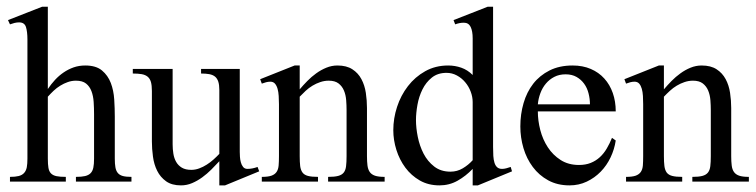

<svg xmlns="http://www.w3.org/2000/svg" viewBox="-20 -543 2260 574"><path d="M207 0V-14.2Q223.6 -14.2 234.1 -16.6Q244.6 -19 250.7 -25.1Q256.8 -31.2 259 -41.7Q261.2 -52.2 261.2 -68.8V-201.2Q261.2 -220.2 260 -238.3Q258.8 -256.3 253.4 -270.5Q248 -284.7 237.3 -293.2Q226.6 -301.8 207 -301.8Q194.3 -301.8 182.6 -297.6Q170.9 -293.5 160.2 -286.9Q149.4 -280.3 140.1 -271.5Q130.9 -262.7 123 -253.9V-68.8Q123 -51.8 124.8 -41.3Q126.5 -30.8 132.3 -24.7Q138.2 -18.6 148.7 -16.4Q159.2 -14.2 176.8 -14.2V0H9.8V-14.2Q25.9 -14.2 36.1 -16.8Q46.4 -19.5 52.2 -26.1Q58.1 -32.7 60.1 -43Q62 -53.2 62 -68.8V-424.8Q62 -448.2 57.6 -462.2Q53.2 -476.1 37.1 -476.1Q30.3 -476.1 23.4 -474.4Q16.6 -472.7 9.8 -470.2L3.9 -482.9L106 -522.9H123V-276.9Q132.8 -291.5 144.5 -304.2Q156.2 -316.9 170.2 -326.4Q184.1 -335.9 200.2 -341.6Q216.3 -347.2 234.9 -347.2Q267.1 -347.2 284.9 -332.3Q302.7 -317.4 311.3 -294.9Q319.8 -272.5 321.5 -245.6Q323.2 -218.8 323.2 -194.8V-68.8Q323.2 -53.2 325 -43Q326.7 -32.7 332 -26.1Q337.4 -19.5 347.2 -16.8Q356.9 -14.2 373 -14.2V0Z M652.8 11.2H635.7V-61Q624.5 -48.8 611.8 -36.1Q599.1 -23.4 584.7 -12.9Q570.3 -2.4 554.4 4.4Q538.6 11.2 521 11.2Q493.7 11.2 476.6 -1Q459.5 -13.2 450 -32.2Q440.4 -51.3 437.3 -74.7Q434.1 -98.1 434.1 -120.1V-271Q434.1 -287.6 431.2 -297.9Q428.2 -308.1 421.4 -313.7Q414.6 -319.3 403.6 -321.3Q392.6 -323.2 377 -323.2V-336.9H496.1V-111.8Q496.1 -97.2 498.3 -83.5Q500.5 -69.8 506.6 -59.1Q512.7 -48.3 523.7 -41.7Q534.7 -35.2 551.8 -35.2Q564 -35.2 575.7 -39.6Q587.4 -43.9 598.1 -50.8Q608.9 -57.6 618.4 -66.2Q627.9 -74.7 635.7 -83V-273.9Q635.7 -289.1 632.6 -298.8Q629.4 -308.6 622.8 -314Q616.2 -319.3 605.7 -321.3Q595.2 -323.2 581.1 -323.2V-336.9H696.8V-88.9Q696.8 -83.5 697.3 -74.7Q697.8 -65.9 700 -57.9Q702.1 -49.8 706.8 -43.9Q711.4 -38.1 719.7 -38.1Q734.4 -38.1 750 -43.9L754.9 -30.8Z M960.9 0V-14.2Q980 -14.2 991 -17.1Q1002 -20 1007.6 -27.1Q1013.2 -34.2 1014.6 -46.1Q1016.1 -58.1 1016.1 -76.2V-213.9Q1016.1 -228 1014.9 -243.7Q1013.7 -259.3 1008.3 -272.2Q1002.9 -285.2 992.2 -293.5Q981.4 -301.8 962.9 -301.8Q949.7 -301.8 937.5 -297.6Q925.3 -293.5 914.3 -286.9Q903.3 -280.3 893.8 -271.5Q884.3 -262.7 876 -253.9V-76.2Q876 -58.6 877.4 -46.6Q878.9 -34.7 884.3 -27.3Q889.6 -20 900.6 -17.1Q911.6 -14.2 930.7 -14.2V0H762.7V-14.2Q781.2 -14.2 791.5 -17.8Q801.8 -21.5 806.9 -29.1Q812 -36.6 813 -48.3Q814 -60.1 814 -76.2V-231.4Q814 -244.1 813.2 -256.1Q812.5 -268.1 809.8 -277.6Q807.1 -287.1 802 -293Q796.9 -298.8 788.1 -298.8Q781.7 -298.8 775.4 -297.1Q769 -295.4 762.7 -293L757.8 -306.2L860.8 -347.2H876V-275.9Q886.2 -288.1 898.7 -300.8Q911.1 -313.5 925.3 -323.7Q939.5 -334 955.6 -340.6Q971.7 -347.2 988.8 -347.2Q1016.1 -347.2 1033.4 -335.9Q1050.8 -324.7 1060.5 -306.4Q1070.3 -288.1 1073.7 -265.4Q1077.1 -242.7 1077.1 -220.2V-76.2Q1077.1 -60.1 1078.6 -48.3Q1080.1 -36.6 1085.2 -29.1Q1090.3 -21.5 1100.8 -17.8Q1111.3 -14.2 1129.9 -14.2V0Z M1408.7 11.2H1393.1V-38.1Q1372.6 -16.6 1347.9 -2.7Q1323.2 11.2 1293.9 11.2Q1260.7 11.2 1235.1 -3.4Q1209.5 -18.1 1191.9 -41.7Q1174.3 -65.4 1165 -95Q1155.8 -124.5 1155.8 -153.8Q1155.8 -189 1167 -223.4Q1178.2 -257.8 1199.5 -285.4Q1220.7 -313 1251.2 -330.1Q1281.7 -347.2 1319.8 -347.2Q1340.3 -347.2 1359.1 -340.6Q1377.9 -334 1393.1 -318.8V-428.2Q1393.1 -450.2 1387 -462.6Q1380.9 -475.1 1366.7 -475.1Q1359.9 -475.1 1353.8 -473.9Q1347.7 -472.7 1340.8 -470.2L1335.9 -482.9L1438 -522.9H1454.1V-103.5Q1454.1 -88.9 1454.8 -76.9Q1455.6 -64.9 1458.3 -56.4Q1460.9 -47.9 1466.3 -43Q1471.7 -38.1 1481 -38.1Q1486.8 -38.1 1493.4 -39.8Q1500 -41.5 1506.8 -43.9L1510.7 -30.8ZM1393.1 -237.8Q1393.1 -253.4 1387.2 -269Q1381.3 -284.7 1370.8 -297.1Q1360.4 -309.6 1345.9 -317.4Q1331.5 -325.2 1314.9 -325.2Q1288.6 -325.2 1271 -311Q1253.4 -296.9 1242.9 -275.6Q1232.4 -254.4 1228 -229.7Q1223.6 -205.1 1223.6 -184.1Q1223.6 -160.6 1229 -133.8Q1234.4 -106.9 1246.3 -83.7Q1258.3 -60.5 1278.1 -45.2Q1297.9 -29.8 1326.7 -29.8Q1346.7 -29.8 1363.5 -39.8Q1380.4 -49.8 1393.1 -64Z M1820.8 -123Q1816.9 -96.7 1805.4 -72.5Q1793.9 -48.3 1775.9 -29.8Q1757.8 -11.2 1734.1 0Q1710.4 11.2 1682.6 11.2Q1646.5 11.2 1618.9 -3.9Q1591.3 -19 1572.8 -43.9Q1554.2 -68.8 1544.9 -100.3Q1535.6 -131.8 1535.6 -165Q1535.6 -201.7 1545.2 -234.6Q1554.7 -267.6 1574 -292.5Q1593.3 -317.4 1622.8 -332.3Q1652.3 -347.2 1691.9 -347.2Q1722.2 -347.2 1746.1 -336.9Q1770 -326.7 1786.6 -308.3Q1803.2 -290 1812 -264.9Q1820.8 -239.7 1820.8 -210H1587.9Q1587.9 -182.6 1595.2 -154.3Q1602.5 -126 1617.7 -102.8Q1632.8 -79.6 1656 -64.7Q1679.2 -49.8 1710.9 -49.8Q1730.5 -49.8 1745.8 -55.9Q1761.2 -62 1773.2 -73Q1785.2 -84 1793.9 -98.9Q1802.7 -113.8 1809.6 -130.9ZM1743.7 -231Q1743.7 -247.6 1739.5 -263.9Q1735.4 -280.3 1726.3 -292.7Q1717.3 -305.2 1703.6 -313Q1689.9 -320.8 1670.9 -320.8Q1651.9 -320.8 1637.2 -313.2Q1622.6 -305.7 1612.1 -293.2Q1601.6 -280.8 1595.5 -264.4Q1589.4 -248 1587.9 -231Z M2049.8 0V-14.2Q2068.8 -14.2 2079.8 -17.1Q2090.8 -20 2096.4 -27.1Q2102.1 -34.2 2103.5 -46.1Q2105 -58.1 2105 -76.2V-213.9Q2105 -228 2103.8 -243.7Q2102.5 -259.3 2097.2 -272.2Q2091.8 -285.2 2081.1 -293.5Q2070.3 -301.8 2051.8 -301.8Q2038.6 -301.8 2026.4 -297.6Q2014.2 -293.5 2003.2 -286.9Q1992.2 -280.3 1982.7 -271.5Q1973.1 -262.7 1964.8 -253.9V-76.2Q1964.8 -58.6 1966.3 -46.6Q1967.8 -34.7 1973.1 -27.3Q1978.5 -20 1989.5 -17.1Q2000.5 -14.2 2019.5 -14.2V0H1851.6V-14.2Q1870.1 -14.2 1880.4 -17.8Q1890.6 -21.5 1895.8 -29.1Q1900.9 -36.6 1901.9 -48.3Q1902.8 -60.1 1902.8 -76.2V-231.4Q1902.8 -244.1 1902.1 -256.1Q1901.4 -268.1 1898.7 -277.6Q1896 -287.1 1890.9 -293Q1885.7 -298.8 1877 -298.8Q1870.6 -298.8 1864.3 -297.1Q1857.9 -295.4 1851.6 -293L1846.7 -306.2L1949.7 -347.2H1964.8V-275.9Q1975.1 -288.1 1987.5 -300.8Q2000 -313.5 2014.2 -323.7Q2028.3 -334 2044.4 -340.6Q2060.5 -347.2 2077.6 -347.2Q2105 -347.2 2122.3 -335.9Q2139.6 -324.7 2149.4 -306.4Q2159.2 -288.1 2162.6 -265.4Q2166 -242.7 2166 -220.2V-76.2Q2166 -60.1 2167.5 -48.3Q2168.9 -36.6 2174.1 -29.1Q2179.2 -21.5 2189.7 -17.8Q2200.2 -14.2 2218.8 -14.2V0Z"/></svg>

Font: Scheherazade Rohingya
Style: Regular
Weight: 400
Designer: SIL International
Foundry: SIL International
Version: Version 2.000 (build 440/429)